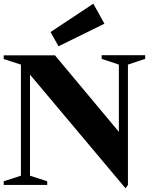

<svg xmlns="http://www.w3.org/2000/svg" viewBox="-20 -999 804 1037"><path d="M658 18 142 -596V-50L235 -20V0H0V-20L93 -50V-650L0 -680V-700H277L622 -287V-650L529 -681V-701H764V-681L671 -650V0ZM296 -749 253 -826 484 -979 544 -871Z"/></svg>

Font: Wittgenstein Extrabold
Style: Regular
Weight: 800
Designer: Jörg Drees
Foundry: Jörg Drees
Version: Version 1.303; ttfautohint (v1.8.4.7-5d5b)